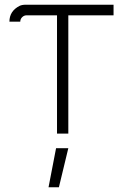

<svg xmlns="http://www.w3.org/2000/svg" viewBox="-20 -567 540 815"><path d="M93 -502Q82 -502 74 -494Q66 -486 66 -475H20Q20 -520 63 -542Q73 -547 90 -547H462V-502H270V0H222V-502ZM230 228H186L218 62H270Z"/></svg>

Font: Bhavuka
Style: Regular
Weight: 400
Version: 2.94.0; ttfautohint (v1.2) -l 7 -r 28 -G 50 -x 13 -D deva -f